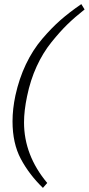

<svg xmlns="http://www.w3.org/2000/svg" viewBox="-20 -758 432 935"><path d="M189 157Q122 92 81.5 16Q41 -60 41 -167Q41 -227 55 -293Q73 -375 106 -444.5Q139 -514 185 -568Q231 -622 275 -660.5Q319 -699 376 -738L392 -712Q344 -674 308.5 -639.5Q273 -605 231 -553Q189 -501 158.5 -434.5Q128 -368 112 -290Q97 -219 97 -162Q97 -2 210 133Z"/></svg>

Font: HK Venetian
Style: Italic
Weight: 400
Italic angle: -12°
Version: Version 1.000;PS 001.000;hotconv 1.0.88;makeotf.lib2.5.64775